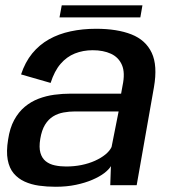

<svg xmlns="http://www.w3.org/2000/svg" viewBox="-20 -708 653 734"><path d="M192.5 6Q235 6 270.5 -1.5Q306 -9 333.2 -20.8Q360.5 -32.5 378.5 -46.2Q396.5 -60 404 -73L401.5 0H502.5L568.5 -374.5Q583 -457.5 560 -506.2Q537 -555 482.5 -576.5Q428 -598 347.5 -598Q295.5 -598 250 -588.2Q204.5 -578.5 167.5 -557.8Q130.5 -537 103.2 -503.8Q76 -470.5 60.5 -423.5L173.5 -391Q188 -436.5 211.5 -463.8Q235 -491 266.2 -503.5Q297.5 -516 334.5 -516Q375 -516 404.2 -502.5Q433.5 -489 446.2 -459.5Q459 -430 448.5 -380.5L443 -350H251Q219 -350 187.5 -345.8Q156 -341.5 127.2 -330.5Q98.5 -319.5 74.8 -299.8Q51 -280 34.2 -249.2Q17.5 -218.5 11 -174.5Q3.5 -129 9.5 -97Q15.5 -65 32.5 -45Q49.5 -25 74.2 -13.8Q99 -2.5 129.2 1.8Q159.5 6 192.5 6ZM232.5 -71.5Q210 -71.5 189.8 -75.8Q169.5 -80 155 -91.5Q140.5 -103 134.5 -123.8Q128.5 -144.5 134 -177.5Q139.5 -210.5 152.2 -231.2Q165 -252 183 -263Q201 -274 222.8 -278Q244.5 -282 267.5 -282H433.5L406.5 -146Q399.5 -131 383 -117.5Q366.5 -104 343.2 -93.5Q320 -83 291.8 -77.2Q263.5 -71.5 232.5 -71.5ZM207.5 -641.5H516.5L524.5 -687.5H216Z"/></svg>

Font: Anybody UltraCondensed Thin Medium
Style: Italic
Weight: 500
Italic angle: -10°
Version: Version 1.111